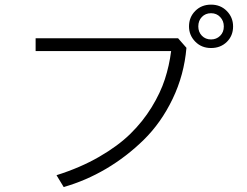

<svg xmlns="http://www.w3.org/2000/svg" viewBox="-20 -791 1040 808"><path d="M129.9 -576.2V-629.9H729.5L764.6 -589.8Q754.9 -475.6 706.5 -375Q658.2 -274.4 585 -202.6Q511.7 -130.9 426.3 -80.6Q340.8 -30.3 248 -3.9L217.8 -53.7Q317.4 -85 397 -130.9Q476.6 -176.8 528.8 -228Q581.1 -279.3 618.2 -339.8Q655.3 -400.4 673.8 -457.5Q692.4 -514.6 700.2 -576.2ZM814.5 -679.7Q814.5 -656.2 829.6 -640.6Q844.7 -625 868.2 -625Q890.6 -625 906.2 -640.1Q921.9 -655.3 921.9 -679.7Q921.9 -703.1 906.7 -719.2Q891.6 -735.4 868.2 -735.4Q844.7 -735.4 829.6 -719.7Q814.5 -704.1 814.5 -679.7ZM775.4 -679.7Q775.4 -718.8 801.8 -745.1Q828.1 -771.5 868.2 -771.5Q908.2 -771.5 934.6 -744.6Q960.9 -717.8 960.9 -679.7Q960.9 -640.6 934.6 -614.7Q908.2 -588.9 868.2 -588.9Q828.1 -588.9 801.8 -615.7Q775.4 -642.6 775.4 -679.7Z"/></svg>

Font: Gothic A1 Light
Style: Regular
Weight: 300
Version: Version 2.50